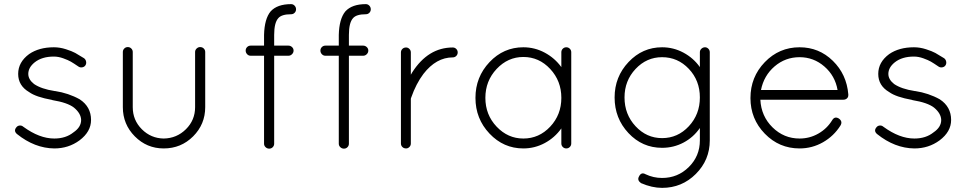

<svg xmlns="http://www.w3.org/2000/svg" viewBox="-20 -719 4698 930"><path d="M62 -70Q45 -85 59 -102Q65 -110 75 -111Q85 -112 93 -105Q171 -48 243 -48Q299 -48 336 -78Q373 -103 373 -138Q372 -170 338 -198Q307 -222 234 -234L232 -235Q154 -249 121 -273Q68 -304 68 -361Q68 -418 121 -457Q169 -490 241 -490Q270 -490 299.5 -480.5Q329 -471 344.5 -462.5Q360 -454 387 -437Q395 -431 397 -421Q399 -411 394 -403Q389 -395 379 -393Q369 -391 361 -396Q336 -413 323 -420.5Q310 -428 286.5 -436.5Q263 -445 241 -445Q183 -445 148 -417Q117 -392 117 -361Q117 -334 145 -312Q180 -288 245 -278H247Q312 -268 366 -238Q421 -202 421 -138Q421 -81 365 -39Q312 0 243 0Q148 -1 62 -70Z M575 -200V-467Q575 -477 582 -484Q589 -491 599 -491Q609 -491 616 -484Q623 -477 623 -467V-200Q623 -137 667 -93Q711 -49 773 -48Q836 -49 880.5 -93Q925 -137 925 -200V-467Q925 -477 932.5 -484Q940 -491 949 -491Q960 -491 967 -484Q974 -477 974 -467V-200Q974 -117 915.5 -58.5Q857 0 773 0Q691 0 633 -58.5Q575 -117 575 -200Z M1390 -699Q1400 -699 1407 -691.5Q1414 -684 1414 -674Q1414 -664 1407 -657Q1400 -650 1390 -650Q1344 -650 1328 -631Q1308 -609 1308 -550V-498H1377Q1387 -498 1394.5 -491Q1402 -484 1402 -474Q1402 -464 1394.5 -456.5Q1387 -449 1377 -449H1308V-23Q1308 -13 1301 -6Q1294 1 1284 1Q1274 1 1266.5 -6Q1259 -13 1259 -23V-449H1194Q1184 -449 1177 -456.5Q1170 -464 1170 -474Q1170 -484 1177 -491Q1184 -498 1194 -498H1259V-550Q1261 -628 1291 -664Q1323 -699 1390 -699Z M1752 -699Q1762 -699 1769 -691.5Q1776 -684 1776 -674Q1776 -664 1769 -657Q1762 -650 1752 -650Q1706 -650 1690 -631Q1670 -609 1670 -550V-498H1739Q1749 -498 1756.5 -491Q1764 -484 1764 -474Q1764 -464 1756.5 -456.5Q1749 -449 1739 -449H1670V-23Q1670 -13 1663 -6Q1656 1 1646 1Q1636 1 1628.5 -6Q1621 -13 1621 -23V-449H1556Q1546 -449 1539 -456.5Q1532 -464 1532 -474Q1532 -484 1539 -491Q1546 -498 1556 -498H1621V-550Q1623 -628 1653 -664Q1685 -699 1752 -699Z M1922 -24V-465Q1922 -475 1929 -482Q1936 -489 1947 -489Q1956 -489 1963 -482Q1970 -475 1970 -465V-357Q1974 -365 1977 -369Q2054 -489 2173 -489Q2183 -489 2190 -482Q2197 -475 2197 -465Q2197 -455 2190 -448Q2183 -441 2173 -441Q2093 -441 2031 -361Q1995 -313 1972 -247Q1970 -243 1970 -239V-24Q1970 -14 1963 -7Q1956 0 1947 0Q1936 0 1929 -7Q1922 -14 1922 -24Z M2747 -466V-24Q2747 -14 2740 -7Q2733 0 2723 0Q2713 0 2706 -7Q2699 -14 2699 -24V-97Q2667 -52 2618.5 -26Q2570 0 2515 0Q2419 0 2351 -72Q2283 -144 2283 -245Q2283 -346 2351 -418Q2419 -490 2515 -490Q2570 -490 2618.5 -464Q2667 -438 2699 -394V-466Q2699 -476 2706 -483Q2713 -490 2723 -490Q2733 -490 2740 -483Q2747 -476 2747 -466ZM2515 -48Q2591 -48 2645 -105.5Q2699 -163 2699 -245Q2699 -327 2645 -385Q2591 -443 2515 -443Q2440 -443 2385.5 -385Q2331 -327 2331 -245Q2331 -163 2385.5 -105.5Q2440 -48 2515 -48Z M3418 -466V-39Q3418 56 3350.5 123.5Q3283 191 3187 191Q3138 191 3085 168Q3065 154 3075 136Q3086 113 3107 125Q3145 143 3187 143Q3263 143 3316.5 90Q3370 37 3370 -39V-99Q3339 -54 3291 -28.5Q3243 -3 3187 -3Q3091 -3 3024 -74.5Q2957 -146 2957 -247Q2957 -347 3024.5 -418.5Q3092 -490 3187 -490Q3242 -490 3290.5 -464Q3339 -438 3370 -394V-466Q3370 -476 3377.5 -483Q3385 -490 3395 -490Q3404 -490 3411 -483Q3418 -476 3418 -466ZM3187 -50Q3263 -50 3316.5 -107.5Q3370 -165 3370 -247Q3370 -329 3316.5 -385.5Q3263 -442 3187 -442Q3112 -442 3058.5 -385Q3005 -328 3005 -247Q3005 -165 3058.5 -107.5Q3112 -50 3187 -50Z M3853 0Q3754 0 3684.5 -71.5Q3615 -143 3615 -244Q3615 -346 3684.5 -418Q3754 -490 3853 -490Q3947 -490 4014 -424.5Q4081 -359 4089 -262V-261V-258Q4089 -248 4082 -242Q4075 -236 4065 -236H3663Q3667 -156 3722 -102Q3777 -48 3853 -48Q3902 -48 3944 -72Q3986 -96 4011 -137Q4023 -157 4043 -145Q4063 -131 4051 -111Q4019 -60 3966.5 -30Q3914 0 3853 0ZM3853 -442Q3784 -442 3732 -397.5Q3680 -353 3666 -283H4037Q4025 -352 3973 -397Q3921 -442 3853 -442Z M4228 -70Q4211 -85 4225 -102Q4231 -110 4241 -111Q4251 -112 4259 -105Q4337 -48 4409 -48Q4465 -48 4502 -78Q4539 -103 4539 -138Q4538 -170 4504 -198Q4473 -222 4400 -234L4398 -235Q4320 -249 4287 -273Q4234 -304 4234 -361Q4234 -418 4287 -457Q4335 -490 4407 -490Q4436 -490 4465.5 -480.5Q4495 -471 4510.5 -462.5Q4526 -454 4553 -437Q4561 -431 4563 -421Q4565 -411 4560 -403Q4555 -395 4545 -393Q4535 -391 4527 -396Q4502 -413 4489 -420.5Q4476 -428 4452.5 -436.5Q4429 -445 4407 -445Q4349 -445 4314 -417Q4283 -392 4283 -361Q4283 -334 4311 -312Q4346 -288 4411 -278H4413Q4478 -268 4532 -238Q4587 -202 4587 -138Q4587 -81 4531 -39Q4478 0 4409 0Q4314 -1 4228 -70Z"/></svg>

Font: Quicksand
Style: Regular
Weight: 400
Designer: Andrew Paglinawan
Foundry: Andrew Paglinawan
Version: 1.002